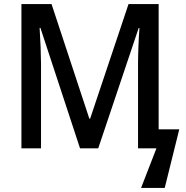

<svg xmlns="http://www.w3.org/2000/svg" viewBox="-20 -734 922 950"><path d="M376 0H466L666 -595H670C666 -546 663 -464 663 -421V0H754L678 196H795L867 -94H765V-714H616L426 -147H422L235 -714H86V0H183V-418C183 -457 180 -538 176 -596H180Z"/></svg>

Font: Noto Sans SemiCondensed Medium
Style: Regular
Weight: 500
Width: 4
Designer: Monotype Design Team
Foundry: Monotype Imaging Inc.
Version: Version 2.013